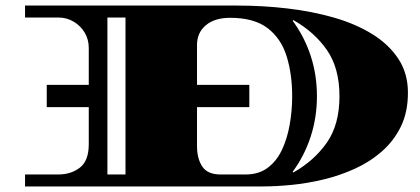

<svg xmlns="http://www.w3.org/2000/svg" viewBox="-20 -670 1509 690"><path d="M70 0V-43H190Q235 -43 267 -67.5Q299 -92 299 -152V-285H148V-365H299V-498Q299 -528 284.5 -552.5Q270 -577 245 -592Q220 -607 190 -607H70V-650H833Q925 -650 1014 -639.5Q1103 -629 1181 -606.5Q1259 -584 1318.5 -547Q1378 -510 1412 -458Q1446 -406 1446 -337Q1446 -267 1420.5 -215Q1395 -163 1352 -125.5Q1309 -88 1255 -63.5Q1201 -39 1142.5 -25Q1084 -11 1027.5 -5.5Q971 0 925 0ZM366 -43H431V-607H366ZM772 -43H863Q910 -43 942 -67Q974 -91 993 -131Q1012 -171 1021 -221.5Q1030 -272 1030 -324Q1030 -404 1010 -468Q990 -532 941.5 -569Q893 -606 807 -606Q752 -606 720 -579.5Q688 -553 688 -508V-365H876V-285H688V-145Q688 -100 707 -71.5Q726 -43 772 -43ZM1034 -50Q1110 -93 1155 -158Q1200 -223 1200 -324Q1200 -425 1155 -490Q1110 -555 1034 -598L1032 -595Q1074 -538 1096.5 -469.5Q1119 -401 1119 -324Q1119 -248 1096.5 -179Q1074 -110 1032 -53Z"/></svg>

Font: Diplomata
Style: Regular
Weight: 400
Designer: Eduardo Rodriguez Tunni
Foundry: Eduardo Rodriguez Tunni
Version: Version 1.002; ttfautohint (v1.8.4.7-5d5b);gftools[0.9.23]